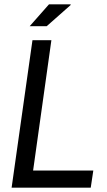

<svg xmlns="http://www.w3.org/2000/svg" viewBox="-20 -873 496 893"><path d="M34 0 131 -686H219L134 -80H414L402 0ZM118 -751 208 -853H308L309 -850L197 -751Z"/></svg>

Font: Archivo Narrow
Style: Italic
Weight: 400
Italic angle: -8°
Designer: Hector Gatti
Foundry: Omnibus-Type
Version: Version 3.002